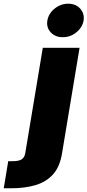

<svg xmlns="http://www.w3.org/2000/svg" viewBox="-145 -801 467 1025"><path d="M83.5 -545.9H279.8L186 18.6Q174.3 90.3 137.5 130.6Q100.6 170.9 43.7 187.5Q-13.2 204.1 -85 204.1H-125L-101.1 59.6H-78.6Q-43 59.6 -28.1 48.8Q-13.2 38.1 -9.8 14.6ZM189.9 -602.5Q149.9 -602.1 125.7 -628.4Q101.6 -654.8 107.9 -691.4Q114.3 -729 146.7 -755.1Q179.2 -781.2 219.2 -781.2Q259.3 -781.2 283 -755.1Q306.6 -729 301.3 -691.4Q294.9 -654.8 262.7 -628.4Q230.5 -602.1 189.9 -602.5Z"/></svg>

Font: Inter Tight Black
Style: Italic
Weight: 900
Italic angle: -9.39999°
Designer: Rasmus Andersson
Foundry: rsms
Version: Version 3.004; ttfautohint (v1.8.4.7-5d5b)